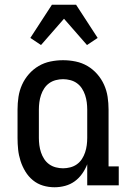

<svg xmlns="http://www.w3.org/2000/svg" viewBox="-20 -782 540 810"><path d="M210 8Q185 8 161.5 1Q138 -6 119 -21.5Q100 -37 87 -58.5Q74 -80 66.5 -103.5Q59 -127 56.5 -151Q54 -175 54 -200V-320Q54 -347 58 -373.5Q62 -400 73 -424.5Q84 -449 102 -469.5Q120 -490 143 -503.5Q166 -517 192.5 -522.5Q219 -528 246 -528Q273 -528 299.5 -522.5Q326 -517 349 -503.5Q372 -490 390 -469.5Q408 -449 419 -424.5Q430 -400 434 -373.5Q438 -347 438 -320V-80H481V0H348V-89Q340 -68 326.5 -49Q313 -30 295 -17Q277 -4 255 2Q233 8 210 8ZM246 -72Q261 -72 276.5 -76Q292 -80 304.5 -89Q317 -98 325.5 -111Q334 -124 339 -139Q344 -154 346 -169.5Q348 -185 348 -200V-320Q348 -335 346 -350.5Q344 -366 339 -381Q334 -396 325.5 -409Q317 -422 304.5 -431Q292 -440 276.5 -444Q261 -448 246 -448Q231 -448 215.5 -444Q200 -440 187.5 -431Q175 -422 166.5 -409Q158 -396 153 -381Q148 -366 146 -350.5Q144 -335 144 -320V-200Q144 -185 146 -169.5Q148 -154 153 -139Q158 -124 166.5 -111Q175 -98 187.5 -89Q200 -80 215.5 -76Q231 -72 246 -72ZM153 -592 108 -622 199 -762H301L392 -622L347 -592L250 -703Z"/></svg>

Font: Iosevka Bendy Medium
Style: Regular
Weight: 500
Monospace: yes
Designer: Belleve Invis
Foundry: Belleve Invis
Version: Version 30.1.2